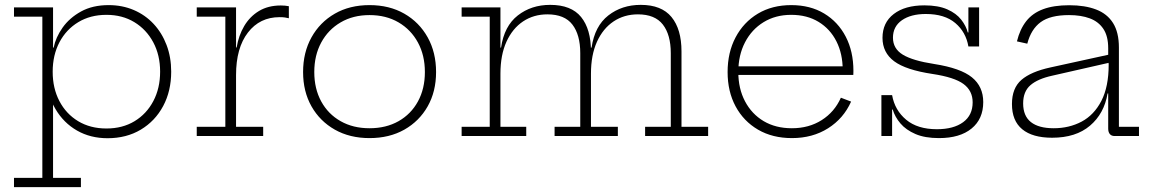

<svg xmlns="http://www.w3.org/2000/svg" viewBox="-20 -559 4734 789"><path d="M37.5 210V172H154V-490.5H37.5V-528.5H198V-324.5L196.5 -284V-248.5L198 -216.5V172H312.5V210ZM422 9Q351.5 9 296.5 -22.5Q241.5 -54 208 -110.8Q174.5 -167.5 167.5 -243.5L196.5 -264Q196.5 -196.5 224 -143.8Q251.5 -91 301.2 -61Q351 -31 417.5 -31Q483.5 -31 533 -61Q582.5 -91 610.2 -143.8Q638 -196.5 638 -264.5Q638 -332.5 609.8 -385.2Q581.5 -438 532 -468Q482.5 -498 417.5 -498Q351.5 -498 301.8 -468Q252 -438 224.2 -385.2Q196.5 -332.5 196.5 -264L190 -363.5H200.5Q209 -405.5 237.2 -445.5Q265.5 -485.5 313 -511.8Q360.5 -538 426.5 -538Q482.5 -538 529.8 -517.8Q577 -497.5 611.2 -460.8Q645.5 -424 664.5 -374Q683.5 -324 683.5 -264.5Q683.5 -185 650.5 -123.2Q617.5 -61.5 558.5 -26.2Q499.5 9 422 9Z M950 -38H1061.5V0H788.5V-38H906V-490.5H788.5V-528.5H950ZM1167 -484Q1159.5 -486 1150.8 -487.2Q1142 -488.5 1129 -488.5Q1047.5 -488.5 998.8 -425.2Q950 -362 950 -250.5L938 -364H952.5Q960.5 -413 983.5 -452Q1006.5 -491 1044.2 -513.8Q1082 -536.5 1134 -536.5Q1143.5 -536.5 1150.8 -535.8Q1158 -535 1167 -533.5Z M1498.5 8.5Q1417.5 8.5 1356 -26.2Q1294.5 -61 1260 -122Q1225.5 -183 1225.5 -263Q1225.5 -343.5 1260 -405.5Q1294.5 -467.5 1355.8 -502.8Q1417 -538 1498.5 -538Q1580 -538 1641.5 -502.8Q1703 -467.5 1737.5 -405.5Q1772 -343.5 1772 -263Q1772 -183 1737.5 -122Q1703 -61 1641.5 -26.2Q1580 8.5 1498.5 8.5ZM1498.5 -32Q1566.5 -32 1617.8 -61Q1669 -90 1697.5 -142.2Q1726 -194.5 1726 -263Q1726 -331.5 1697.5 -384.2Q1669 -437 1617.8 -467Q1566.5 -497 1498.5 -497Q1431 -497 1379.8 -467Q1328.5 -437 1300 -384.2Q1271.5 -331.5 1271.5 -263Q1271.5 -194.5 1300 -142.2Q1328.5 -90 1379.8 -61Q1431 -32 1498.5 -32Z M2631 0V-38H2736.5V-340.5Q2736.5 -416 2704 -458Q2671.5 -500 2601.5 -500Q2545 -500 2501.5 -471Q2458 -442 2433.2 -387.5Q2408.5 -333 2408.5 -256.5L2396.5 -363.5H2411Q2424 -452 2479.8 -495.5Q2535.5 -539 2613 -539Q2698.5 -539 2739.5 -489Q2780.5 -439 2780.5 -348V-38H2890V0ZM1877 0V-38H1992.5V-490.5H1877V-528.5H2036.5V-38H2142.5V0ZM2259 0V-38H2364.5V-340.5Q2364.5 -416 2332.2 -458Q2300 -500 2229.5 -500Q2173 -500 2129.5 -471Q2086 -442 2061.2 -387.5Q2036.5 -333 2036.5 -256.5L2024.5 -363.5H2039Q2052 -452 2107.8 -495.5Q2163.5 -539 2241 -539Q2327.5 -539 2368 -489Q2408.5 -439 2408.5 -348V-38H2519V0Z M3234.5 8.5Q3154.5 8.5 3095 -26.2Q3035.5 -61 3002.8 -122Q2970 -183 2970 -263Q2970 -343.5 3002.8 -405.5Q3035.5 -467.5 3094.2 -502.8Q3153 -538 3231.5 -538Q3309.5 -538 3366.8 -503.5Q3424 -469 3455.5 -408.2Q3487 -347.5 3487 -268Q3487 -262.5 3486.8 -258.2Q3486.5 -254 3486.5 -251H3442.5Q3443 -255.5 3443 -260.5Q3443 -265.5 3443 -271.5Q3443 -338 3417.2 -389Q3391.5 -440 3344 -469Q3296.5 -498 3231.5 -498Q3167 -498 3118 -468Q3069 -438 3041.5 -385Q3014 -332 3014 -263Q3014 -195 3041.5 -142.8Q3069 -90.5 3118.2 -61.2Q3167.5 -32 3234 -32Q3304 -32 3356.8 -65.5Q3409.5 -99 3435.5 -157.5L3477.5 -141.5Q3446.5 -72 3382.8 -31.8Q3319 8.5 3234.5 8.5ZM2997.5 -251V-286.5H3472.5L3485 -251Z M3838.5 8.5Q3781 8.5 3742 -8.2Q3703 -25 3680.2 -51.8Q3657.5 -78.5 3648.5 -109H3636.5L3646 -168Q3657 -106 3703.8 -67Q3750.5 -28 3830 -28Q3898.5 -28 3937.8 -56.8Q3977 -85.5 3977 -138.5Q3977 -186 3939.5 -213.8Q3902 -241.5 3812.5 -255Q3702.5 -271.5 3654.5 -307.2Q3606.5 -343 3606.5 -403.5Q3606.5 -466 3652.8 -501.5Q3699 -537 3778.5 -537Q3835.5 -537 3872.8 -520.5Q3910 -504 3930 -478.2Q3950 -452.5 3957 -425.5H3969L3959.5 -368Q3949.5 -427 3905.8 -464.2Q3862 -501.5 3784.5 -501.5Q3723 -501.5 3686.2 -475.8Q3649.5 -450 3649.5 -404Q3649.5 -359 3690.2 -334.2Q3731 -309.5 3819 -296Q3927.5 -279 3974 -241.2Q4020.5 -203.5 4020.5 -139.5Q4020.5 -70 3972.5 -30.8Q3924.5 8.5 3838.5 8.5ZM3602 0V-168H3646V0ZM3959.5 -368V-528.5H4003.5V-368Z M4560.5 0Q4547.5 0 4540.8 -8Q4534 -16 4534 -30.5V-222L4538 -235L4536 -294L4534 -319V-361Q4534 -410.5 4514.2 -440.2Q4494.5 -470 4458.5 -483.5Q4422.5 -497 4373 -497Q4296 -497 4256.5 -468Q4217 -439 4201.5 -379.5L4159 -389Q4171 -438.5 4197 -471.8Q4223 -505 4266.5 -521.2Q4310 -537.5 4374 -537.5Q4438.5 -537.5 4484.2 -520Q4530 -502.5 4554 -464.2Q4578 -426 4578 -363.5V-38H4660.5V0ZM4303.5 7Q4223 7 4180.8 -27.8Q4138.5 -62.5 4138.5 -131.5Q4138.5 -197 4177.5 -230.8Q4216.5 -264.5 4297 -282L4548 -337V-303.5L4304 -248Q4244.5 -235 4214.5 -209Q4184.5 -183 4184.5 -134Q4184.5 -82.5 4216.5 -57.2Q4248.5 -32 4310 -32Q4373.5 -32 4424.8 -59.2Q4476 -86.5 4506 -144.5Q4536 -202.5 4536 -294L4547.5 -175H4531.5Q4517.5 -92 4459.2 -42.5Q4401 7 4303.5 7Z"/></svg>

Font: Hepta Slab ExtraLight Light
Style: Regular
Weight: 300
Version: Version 1.100